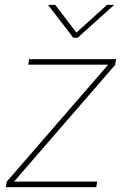

<svg xmlns="http://www.w3.org/2000/svg" viewBox="-20 -764 504 784"><path d="M3.9 0 7.8 -22.5 420.9 -499 421.4 -500H95.2L99.1 -522.5H454.1L450.2 -499L38.1 -23.4L37.6 -22.5H377L373 0ZM205.6 -744.1 292 -630.9 417 -744.1H445.3V-743.2L296.9 -609.9H279.3L176.8 -743.2L177.2 -744.1Z"/></svg>

Font: Inter 28pt Thin
Style: Italic
Weight: 250
Italic angle: -9.3988°
Designer: Rasmus Andersson
Foundry: rsms
Version: Version 4.001;git-66647c0bb